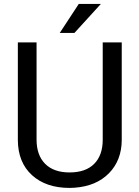

<svg xmlns="http://www.w3.org/2000/svg" viewBox="-20 -921 688 951"><path d="M583 -710.9V-227.5Q582.5 -127 519.8 -63Q457 1 349.6 8.8L324.7 9.8Q208 9.8 138.7 -53.2Q69.3 -116.2 68.4 -226.6V-710.9H161.1V-229.5Q161.1 -152.3 203.6 -109.6Q246.1 -66.9 324.7 -66.9Q404.3 -66.9 446.5 -109.4Q488.8 -151.9 488.8 -229V-710.9ZM370.1 -901.4H479.5L348.6 -757.8H275.9Z"/></svg>

Font: RobotoSquareBracket
Style: Square-Bracket
Weight: 400
Version: Version 2.137; 2017